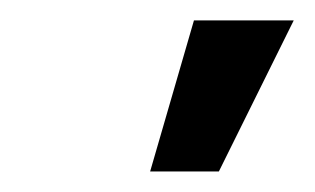

<svg xmlns="http://www.w3.org/2000/svg" viewBox="-20 -749 308 188"><path d="M127 -581.1 169.9 -729H267.6L194.3 -581.1Z"/></svg>

Font: Inter Display Medium
Style: Italic
Weight: 500
Italic angle: -9.39999°
Designer: Rasmus Andersson
Foundry: rsms
Version: Version 4.000;git-a52131595